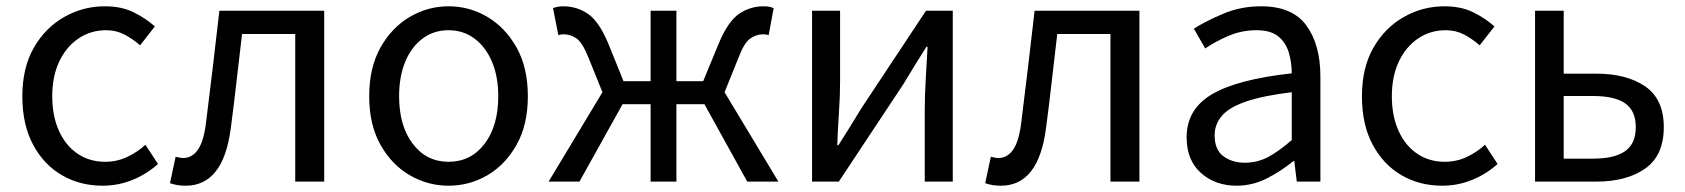

<svg xmlns="http://www.w3.org/2000/svg" viewBox="-20 -577 5353 610"><path d="M306 13Q234 13 176.5 -20.5Q119 -54 85 -117.5Q51 -181 51 -271Q51 -362 87.5 -425.5Q124 -489 184 -523Q244 -557 313 -557Q366 -557 404.5 -538Q443 -519 472 -493L425 -433Q401 -454 375 -467.5Q349 -481 317 -481Q268 -481 229 -454.5Q190 -428 168 -381Q146 -334 146 -271Q146 -209 167 -162Q188 -115 226 -89Q264 -63 314 -63Q352 -63 384.5 -78.5Q417 -94 442 -117L482 -56Q445 -23 400 -5Q355 13 306 13Z M570 13Q555 13 543.5 11Q532 9 520 5L538 -79Q543 -78 549 -76.5Q555 -75 562 -75Q591 -75 609.5 -102.5Q628 -130 635 -191Q646 -279 656.5 -367Q667 -455 677 -543H1010V0H918V-469H749Q740 -394 731.5 -318.5Q723 -243 713 -168Q689 13 570 13Z M1405 13Q1339 13 1281.5 -20.5Q1224 -54 1188.5 -117.5Q1153 -181 1153 -271Q1153 -362 1188.5 -425.5Q1224 -489 1281.5 -523Q1339 -557 1405 -557Q1472 -557 1529 -523Q1586 -489 1621.5 -425.5Q1657 -362 1657 -271Q1657 -181 1621.5 -117.5Q1586 -54 1529 -20.5Q1472 13 1405 13ZM1405 -63Q1476 -63 1519.5 -120Q1563 -177 1563 -271Q1563 -334 1543 -381Q1523 -428 1487.5 -454.5Q1452 -481 1405 -481Q1358 -481 1322.5 -454.5Q1287 -428 1267.5 -381Q1248 -334 1248 -271Q1248 -177 1291.5 -120Q1335 -63 1405 -63Z M1723 0 1894 -284 1850 -393Q1831 -441 1812 -454.5Q1793 -468 1771 -468Q1766 -468 1762.5 -467.5Q1759 -467 1754 -465L1737 -551Q1751 -557 1769 -557Q1813 -557 1848 -533Q1883 -509 1912 -440L1961 -319H2047V-543H2129V-319H2214L2264 -440Q2293 -509 2328 -533Q2363 -557 2406 -557Q2426 -557 2438 -551L2422 -465Q2417 -467 2413.5 -467.5Q2410 -468 2404 -468Q2383 -468 2363.5 -454.5Q2344 -441 2326 -393L2282 -284L2453 0H2354L2218 -246H2129V0H2047V-246H1958L1821 0Z M2560 0V-543H2649V-316Q2649 -273 2645.5 -221Q2642 -169 2640 -116H2644Q2660 -141 2680.5 -174Q2701 -207 2716 -232L2922 -543H3007V0H2918V-227Q2918 -270 2921 -322.5Q2924 -375 2927 -428H2923Q2907 -403 2886.5 -369.5Q2866 -336 2851 -311L2645 0Z M3160 13Q3145 13 3133.5 11Q3122 9 3110 5L3128 -79Q3133 -78 3139 -76.5Q3145 -75 3152 -75Q3181 -75 3199.5 -102.5Q3218 -130 3225 -191Q3236 -279 3246.5 -367Q3257 -455 3267 -543H3600V0H3508V-469H3339Q3330 -394 3321.5 -318.5Q3313 -243 3303 -168Q3279 13 3160 13Z M3909 13Q3841 13 3795.5 -27.5Q3750 -68 3750 -141Q3750 -230 3830.5 -277.5Q3911 -325 4084 -344Q4084 -379 4074.5 -410.5Q4065 -442 4041 -461.5Q4017 -481 3972 -481Q3925 -481 3883 -463Q3841 -445 3809 -423L3773 -486Q3811 -510 3866.5 -533.5Q3922 -557 3987 -557Q4086 -557 4130.5 -496Q4175 -435 4175 -334V0H4100L4092 -65H4089Q4050 -33 4004.5 -10Q3959 13 3909 13ZM3935 -60Q3975 -60 4009.5 -78.5Q4044 -97 4084 -132V-284Q3993 -273 3939 -254.5Q3885 -236 3862 -209Q3839 -182 3839 -147Q3839 -101 3867 -80.5Q3895 -60 3935 -60Z M4562 13Q4490 13 4432.5 -20.5Q4375 -54 4341 -117.5Q4307 -181 4307 -271Q4307 -362 4343.5 -425.5Q4380 -489 4440 -523Q4500 -557 4569 -557Q4622 -557 4660.5 -538Q4699 -519 4728 -493L4681 -433Q4657 -454 4631 -467.5Q4605 -481 4573 -481Q4524 -481 4485 -454.5Q4446 -428 4424 -381Q4402 -334 4402 -271Q4402 -209 4423 -162Q4444 -115 4482 -89Q4520 -63 4570 -63Q4608 -63 4640.5 -78.5Q4673 -94 4698 -117L4738 -56Q4701 -23 4656 -5Q4611 13 4562 13Z M4857 0V-543H4948V-343H5051Q5148 -343 5207 -302.5Q5266 -262 5266 -173Q5266 -83 5207 -41.5Q5148 0 5051 0ZM4948 -73H5041Q5110 -73 5143.5 -97Q5177 -121 5177 -173Q5177 -225 5143.5 -248.5Q5110 -272 5041 -272H4948Z"/></svg>

Font: Source Han Sans SC
Style: Regular
Weight: 400
Designer: Ryoko NISHIZUKA 西塚涼子 (kana, bopomofo & ideographs); Paul D. Hunt (Latin, Greek & Cyrillic); Sandoll Communications 산돌커뮤니
Foundry: Adobe
Version: Version 2.002;hotconv 1.0.116;makeotfexe 2.5.65601; ttfautoh